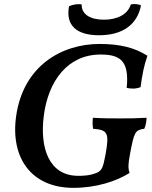

<svg xmlns="http://www.w3.org/2000/svg" viewBox="-20 -897 731 926"><path d="M458 -727C571 -727 642 -778 660 -871C649 -877 630 -879 611 -876C597 -829 548 -802 481 -802C414 -802 372 -829 374 -876C354 -879 331 -875 313 -867C296 -776 347 -727 458 -727ZM460 -685C279 -685 93 -581 58 -338C29 -136 131 9 334 9C443 9 540 -22 605 -63C597 -86 598 -106 607 -154C627 -261 632 -270 676 -276C683 -292 686 -309 687 -329C634 -326 603 -326 559 -326C517 -326 474 -326 428 -329C426 -312 426 -292 429 -276C499 -270 508 -258 489 -152C477 -87 471 -74 445 -63C414 -50 380 -49 358 -49C214 -49 172 -186 191 -337C212 -506 306 -634 465 -634C556 -634 605 -607 591 -473C615 -468 637 -468 658 -477C665 -533 675 -583 691 -628C630 -667 559 -685 460 -685Z"/></svg>

Font: Vollkorn Semibold
Style: Italic
Weight: 600
Italic angle: -11°
Designer: Friedrich Althausen
Foundry: Friedrich Althausen
Version: Version 4.015;PS 004.015;hotconv 1.0.88;makeotf.lib2.5.64775